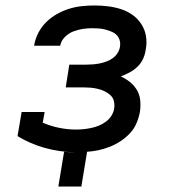

<svg xmlns="http://www.w3.org/2000/svg" viewBox="-20 -548 640 701"><path d="M193 133 214 6Q223 7 232 7.5Q241 8 250 8H254Q197 7 143.5 -8Q90 -23 44 -51L59 -139H143L136 -100Q164 -88 195 -81.5Q226 -75 258 -75Q272 -75 286 -76.5Q300 -78 314 -81Q328 -84 341.5 -89.5Q355 -95 367.5 -104.5Q380 -114 387.5 -126.5Q395 -139 397 -153Q399 -167 395.5 -180Q392 -193 382 -201.5Q372 -210 360.5 -215.5Q349 -221 335.5 -224Q322 -227 309 -228Q296 -229 282 -229H220L233 -312H295Q307 -312 319.5 -313Q332 -314 344.5 -316.5Q357 -319 369 -323.5Q381 -328 391.5 -335.5Q402 -343 409 -354Q416 -365 418 -377Q420 -389 417 -400.5Q414 -412 406 -420Q398 -428 387 -432.5Q376 -437 365 -440Q354 -443 342 -444Q330 -445 317 -445Q300 -445 283 -442.5Q266 -440 248.5 -433.5Q231 -427 217 -413Q203 -399 200 -382V-381H105V-384Q109 -407 120.5 -429Q132 -451 149.5 -468Q167 -485 188.5 -497Q210 -509 232.5 -516Q255 -523 278.5 -525.5Q302 -528 324 -528Q350 -528 374.5 -525Q399 -522 422 -514.5Q445 -507 464 -493.5Q483 -480 496 -460Q509 -440 513 -416Q517 -392 512 -367Q510 -350 502.5 -333.5Q495 -317 482 -304.5Q469 -292 453 -283.5Q437 -275 421 -269Q439 -261 454.5 -248.5Q470 -236 480 -219Q490 -202 492 -181.5Q494 -161 491 -140Q487 -119 478.5 -98.5Q470 -78 454.5 -61.5Q439 -45 420 -32.5Q401 -20 380.5 -12Q360 -4 339 0.5Q318 5 298 6L277 133Z"/></svg>

Font: Iosevka HT Medium Extended
Style: Italic
Weight: 500
Width: 7
Italic angle: -9°
Monospace: yes
Designer: Belleve Invis
Foundry: Belleve Invis
Version: Version 32.3.0; ttfautohint (v1.8.4)